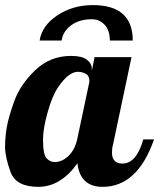

<svg xmlns="http://www.w3.org/2000/svg" viewBox="-33 -723 621 749"><path d="M484.9 -564.9H395.5Q395.5 -605 375 -626.5Q354.5 -647.9 325.2 -647.9Q275.9 -647.9 244.1 -624Q212.4 -600.1 207.5 -564.9H121.6Q130.4 -623 190.7 -663.1Q251 -703.1 329.1 -703.1Q484.9 -703.1 484.9 -564.9ZM134.8 -180.2Q134.8 -119.6 148.9 -105.2Q163.1 -90.8 179.7 -90.8Q209 -90.8 233.9 -114.5Q258.8 -138.2 268.1 -179.2L315.9 -404.8Q315.9 -427.7 301.5 -435.3Q287.1 -442.9 270.5 -442.9Q253.9 -442.9 235.1 -429.2Q216.3 -415.5 193.6 -382.6Q170.9 -349.6 152.8 -284.9Q134.8 -220.2 134.8 -180.2ZM244.1 -504.9Q286.6 -504.9 305.9 -490.2Q325.2 -475.6 325.2 -454.1V-446.8L335.9 -500H480L408.2 -160.2Q403.8 -145 403.8 -127.9Q403.8 -85 444.8 -85Q499.5 -85 525.9 -179.2H567.9Q503.4 5.9 367.2 5.9Q279.8 5.9 269 -85.9Q203.6 5.9 116.2 5.9Q29.3 5.9 8.1 -52.2Q-13.2 -110.4 -13.2 -149.4Q-13.2 -188.5 -6.3 -227.8Q0.5 -267.1 23.2 -329.8Q45.9 -392.6 104 -448.7Q162.1 -504.9 244.1 -504.9Z"/></svg>

Font: Lobster-Regular
Style: Regular
Weight: 400
Designer: Pablo Impallari
Foundry: Pablo Impallari
Version: Version 1.007; ttfautohint (v1.1) -l 8 -r 50 -G 50 -x 14 -D 